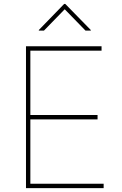

<svg xmlns="http://www.w3.org/2000/svg" viewBox="-20 -965 624 985"><path d="M113.3 0H511.7V-22.5H135.7V-352.5H480.5V-375H135.7V-705.1H501V-727.5H113.3ZM205.6 -808.1 312 -917.5 418.5 -808.1H445.8V-811L314.9 -944.8H309.1L179.2 -811V-808.1Z"/></svg>

Font: Raveo Thin
Style: Regular
Weight: 100
Designer: Jakub Foglar, Rasmus Andersson (Inter)
Foundry: Jakubfoglar.com
Version: Version 1.100;Glyphs 3.2.3 (3260)